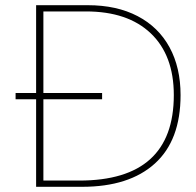

<svg xmlns="http://www.w3.org/2000/svg" viewBox="-20 -719 755 739"><path d="M119 -361V-699H318Q429 -699 509.5 -657Q590 -615 632.5 -537Q675 -459 675 -353Q675 -179 576 -89.5Q477 0 296 0H119V-337H40V-361ZM311 -675H147V-361H373V-337H147V-24H285Q649 -24 649 -353Q649 -506 560.5 -590.5Q472 -675 311 -675Z"/></svg>

Font: Prompt Thin
Style: Regular
Weight: 100
Designer: Katatrad Team
Foundry: CadsonDemak
Version: Version 1.030